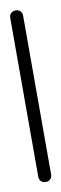

<svg xmlns="http://www.w3.org/2000/svg" viewBox="-61 -463 155 485"><g transform="rotate(-10 16.5 -220.0)"><path d="M0 -17H33V-424H0ZM17 -33Q9 -33 4.5 -28.5Q0 -24 0 -17Q0 -9 4.5 -4.5Q9 0 17 0Q24 0 28.5 -4.5Q33 -9 33 -17Q33 -24 28.5 -28.5Q24 -33 17 -33ZM17 -440Q9 -440 4.5 -435.5Q0 -431 0 -424Q0 -416 4.5 -411.5Q9 -407 17 -407Q24 -407 28.5 -411.5Q33 -416 33 -424Q33 -431 28.5 -435.5Q24 -440 17 -440Z"/></g></svg>

Font: Wavefont Light
Style: Regular
Weight: 300
Version: Version 3.004;gftools[0.9.33]